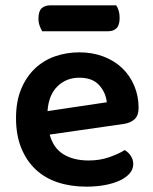

<svg xmlns="http://www.w3.org/2000/svg" viewBox="-20 -684 574 719"><path d="M166 -180Q180 -129 218 -106Q256 -83 312 -83Q354 -83 389.5 -95.5Q425 -108 447 -122Q461 -114 470 -100Q479 -86 479 -70Q479 -50 465.5 -34.5Q452 -19 428.5 -8Q405 3 373 9Q341 15 304 15Q245 15 196.5 -1Q148 -17 113.5 -49.5Q79 -82 59.5 -130Q40 -178 40 -242Q40 -304 59 -350Q78 -396 110.5 -427Q143 -458 186 -473Q229 -488 277 -488Q326 -488 367 -472.5Q408 -457 437 -429.5Q466 -402 482.5 -363.5Q499 -325 499 -280Q499 -252 484.5 -238Q470 -224 444 -220ZM277 -393Q228 -393 195 -360.5Q162 -328 158 -268L380 -301Q376 -338 351 -365.5Q326 -393 277 -393ZM138 -567Q133 -575 128.5 -587.5Q124 -600 124 -614Q124 -642 136 -653Q148 -664 168 -664H415Q428 -646 428 -617Q428 -590 416.5 -578.5Q405 -567 385 -567Z"/></svg>

Font: Baloo Chettan 2 SemiBold
Style: Regular
Weight: 600
Designer: Maithili Shingre, Unnati Kotecha and Ek Type
Foundry: Ek Type
Version: Version 1.640;hotconv 1.0.111;makeotfexe 2.5.65597; ttfautoh